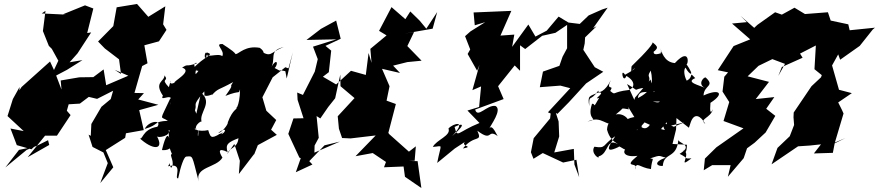

<svg xmlns="http://www.w3.org/2000/svg" viewBox="-20 -814 4445 971"><path d="M287 -283 301 -285 384 -290 429 -324 471 -314 552 -355 540 -313 493 -274 442 -187 439 -127 428 -133 448 -71 503 -43 525 11 487 112 553 32 515 -55 613 -117 617 -140 707 -156 684 -257 781 -284 679 -311 708 -343 660 -344 699 -480 726 -494 710 -585 784 -605 822 -663 805 -691 816 -782 730 -729 673 -794 570 -777 553 -682 476 -604 510 -569 582 -514 592 -440 560 -461 629 -431 517 -383 504 -463 452 -424 381 -423 287 -407 291 -361 264 -432 319 -461 397 -510 332 -499 372 -544 441 -650 421 -647 452 -771 410 -787 299 -742 314 -740 191 -746 210 -759 197 -657 227 -582 242 -567 275 -507 253 -460 233 -503 89 -374 78 -357 79 -374 45 -313 18 -227 100 -151 33 -164 65 -80 139 -59 153 -72 76 -56 7 33 115 -56 169 -78 223 -105 229 -81 120 -19 208 -128H268L337 -232L318 -254L328 -289L299 -324Z M966 -256C979 -296 947 -272 1013 -352C1015 -288 1023 -285 1012 -338C1015 -313 1075 -350 1051 -332C1083 -369 1086 -358 1159 -399C1132 -359 1174 -404 1120 -329C1201 -361 1184 -335 1194 -362C1193 -270 1166 -256 1176 -271C1184 -261 1158 -266 1132 -195C1135 -184 1098 -140 1084 -142C1142 -186 1113 -123 1087 -137C1086 -120 1035 -73 1108 -145C1054 -117 1047 -107 1033 -156C985 -145 947 -165 973 -164C954 -137 956 -97 984 -157C982 -85 976 -162 987 -147C942 -167 1003 -211 1000 -197C984 -245 1059 -293 997 -345L973 -239ZM1423 -454C1369 -466 1420 -444 1369 -470C1390 -490 1381 -531 1345 -462C1383 -515 1332 -557 1415 -576C1340 -549 1357 -516 1285 -564C1291 -496 1271 -560 1276 -469C1316 -527 1328 -548 1294 -572C1222 -585 1190 -543 1172 -540C1159 -560 1102 -591 1107 -591C1059 -595 1120 -559 1104 -530C1082 -549 1011 -513 1026 -549C1070 -535 1014 -534 952 -462C1045 -440 985 -470 1051 -482C995 -514 1021 -563 1025 -543C1029 -547 1013 -499 1030 -542C980 -449 999 -464 927 -398C1020 -451 954 -410 972 -462C985 -431 941 -506 978 -495C913 -472 937 -495 901 -472C959 -454 854 -402 863 -396C819 -374 856 -444 834 -373C787 -422 838 -399 812 -433C812 -400 757 -400 804 -330C782 -292 871 -361 840 -284C842 -300 865 -325 841 -316C785 -194 790 -230 829 -203C752 -200 787 -183 712 -162C732 -204 801 -210 776 -173C694 -160 703 -96 683 -118C754 -51 813 -55 773 -126C776 -113 849 -128 832 -156C880 -134 821 -187 836 -115C822 -162 799 -53 799 -55C856 -51 827 -87 850 -34C831 -37 870 10 845 35C829 3 846 0 830 27C913 5 857 91 881 88C894 24 911 -20 921 -22C958 -25 949 -33 985 104C964 28 1074 36 1105 -17C1087 -46 1081 -69 1131 -45C1118 -85 1135 -95 1186 -115C1181 -62 1141 -71 1129 -35L1165 -86L1193 -1L1188 66L1266 -36L1263 -27L1284 -80L1380 -132L1351 -158L1377 -207L1327 -254L1307 -322L1359 -423L1423 -474L1439 -468L1461 -550L1430 -417Z M2077 -1 2083 -74 2048 -47 1948 -136 1944 -142 1982 -288 1935 -305 1950 -378 1912 -466 2003 -445 1968 -482 2040 -500 2112 -507 2040 -581 2074 -652 2025 -644 2168 -669 2191 -753 2136 -669 2102 -710 2055 -756 2030 -717 1960 -778 1897 -658 1935 -635 1853 -567 1859 -496 1844 -546 1830 -435 1755 -456 1680 -387 1613 -426 1643 -449 1655 -558 1626 -582 1703 -618 1680 -710 1603 -668 1530 -612 1681 -615 1563 -578 1587 -515 1572 -452 1512 -334 1483 -346 1485 -309 1515 -216 1464 -215 1438 -137 1494 -17 1501 -14 1476 57 1560 18 1544 1 1621 -79 1699 -98 1570 -42 1571 -78 1592 -117 1581 -227 1600 -215 1640 -273 1675 -317 1701 -437 1702 -378 1773 -318 1688 -226 1694 -163 1710 -116 1753 -114 1880 -129 1778 -24 1865 -40 1932 5 1922 32 2021 28 2028 80 2111 137 2092 1 2049 0Z M2434 -702 2359 -655 2332 -631 2358 -564 2345 -541 2393 -456 2405 -486 2369 -358 2413 -377 2403 -273 2344 -255 2405 -192C2289 -145 2295 -112 2279 -172C2307 -187 2351 -199 2267 -126C2346 -210 2272 -191 2248 -164C2263 -128 2187 -107 2169 -71C2224 -74 2211 -95 2191 10L2280 -63L2352 -110C2280 -73 2391 -76 2321 -63C2379 -137 2422 -90 2394 -153C2474 -92 2442 -166 2498 -125C2498 -118 2469 -194 2454 -163C2459 -178 2522 -259 2486 -278C2443 -286 2395 -213 2383 -260L2527 -313L2499 -378L2583 -483L2610 -456V-585L2636 -566L2722 -633L2789 -648L2848 -688V-570L2825 -527L2809 -481L2726 -452L2710 -373L2814 -381L2864 -368L2751 -246L2765 -240L2762 -215L2679 -115L2665 -44L2678 -11L2725 -40L2828 8L2895 -6L2909 82L2885 18L2882 -61L2783 -43L2808 -124L2805 -200L2791 -243L2799 -238L2857 -297L2944 -392L3031 -451L2988 -474L2930 -562L2937 -594L2939 -625L2997 -681L2980 -672L3053 -775L3025 -766L2957 -736L2912 -693L2855 -700L2805 -730L2745 -659L2688 -629L2652 -690L2570 -577L2581 -639L2511 -634L2566 -759L2375 -751L2381 -686Z M3190 -317C3190 -297 3184 -320 3151 -389C3229 -344 3165 -363 3247 -371C3286 -442 3242 -412 3271 -457C3285 -395 3278 -354 3206 -318C3211 -369 3260 -335 3320 -360C3295 -294 3314 -355 3334 -370C3309 -309 3337 -285 3281 -301C3334 -298 3347 -309 3402 -291C3429 -279 3440 -273 3480 -322L3435 -328L3351 -395L3286 -348L3270 -412L3192 -321ZM3388 -173C3320 -204 3323 -181 3360 -129C3364 -174 3375 -133 3267 -183C3250 -157 3221 -156 3201 -206C3214 -207 3206 -120 3194 -173C3165 -138 3204 -140 3258 -220C3175 -234 3138 -206 3144 -199C3179 -186 3144 -247 3094 -235C3172 -296 3097 -263 3136 -265L3160 -261L3157 -273L3224 -163L3227 -201L3320 -158L3383 -231L3464 -168L3472 -192C3490 -248 3524 -229 3547 -187C3514 -214 3573 -215 3586 -262C3573 -236 3569 -247 3573 -294C3649 -343 3616 -367 3538 -331C3540 -384 3597 -377 3550 -421C3544 -431 3500 -387 3550 -367C3517 -384 3444 -397 3496 -419C3460 -456 3492 -426 3453 -406C3440 -429 3436 -462 3447 -472C3465 -435 3501 -419 3448 -495C3458 -461 3480 -589 3393 -495C3336 -500 3327 -555 3315 -576C3347 -515 3312 -571 3323 -545C3245 -519 3324 -602 3262 -537C3320 -571 3306 -578 3279 -601C3289 -599 3252 -554 3174 -479C3179 -468 3173 -498 3172 -452C3193 -478 3210 -473 3141 -436C3116 -475 3130 -386 3148 -430C3198 -401 3187 -369 3161 -359C3070 -349 3097 -329 3066 -354C3089 -391 3041 -349 3069 -409C3042 -350 3002 -339 3006 -356C2963 -294 2959 -342 2960 -277C2951 -333 2960 -325 3005 -346C3052 -351 2971 -306 3010 -319C2974 -257 2996 -291 2974 -289C2943 -198 3019 -217 2951 -199C3026 -234 3043 -168 3093 -194C3104 -217 3052 -216 3050 -158C3061 -117 3081 -100 3105 -85C3044 -119 3060 -36 3007 -23C3015 -4 2964 -39 2986 -72C3048 -62 3024 -80 3091 -125C3084 -108 3013 -24 3109 -71C3109 -85 3161 -28 3160 -73C3117 -49 3136 -16 3204 -26C3122 42 3214 0 3193 43C3197 -2 3214 34 3272 41C3277 -16 3292 -9 3268 -13C3326 -33 3311 -24 3347 -17C3280 7 3303 28 3332 25C3337 -47 3403 -7 3411 -110C3402 -90 3495 -83 3417 -36C3468 -10 3437 -12 3477 -13C3400 45 3481 -35 3436 -55C3446 -36 3453 -43 3454 -82L3381 -86L3399 -159L3402 -239L3366 -285L3350 -173L3440 -195Z M3757 -702 3682 -695 3774 -615 3690 -581 3610 -459 3662 -448 3643 -426 3634 -351 3668 -298 3639 -202 3661 -194 3740 -165 3603 -69 3545 -12 3539 47 3582 21H3675L3661 80L3741 -14L3758 -64L3796 -92L3852 -144L3901 -228L3855 -264L3896 -323L3802 -313L3869 -400L3761 -428L3816 -481L3886 -515L3950 -491L3916 -430L3934 -475L4039 -522L4026 -543L4106 -584L4099 -464L4136 -434L4132 -423L4084 -378L3994 -245L3993 -221L3996 -182L3974 -125L3912 -66L3882 17L4016 -74L4076 -78L4132 -84L4096 -38L4192 -41L4202 -93L4256 -116L4201 -89L4246 -240L4238 -258L4219 -296L4288 -343L4223 -360L4188 -483L4219 -539L4229 -512L4328 -582L4394 -665L4405 -674L4277 -661L4270 -691L4181 -710L4196 -665L4167 -752L4051 -743L3998 -775L3934 -740L3900 -752L3810 -688L3791 -670L3813 -650L3872 -579L3816 -654L3725 -734Z"/></svg>

Font: Hussar Lance
Style: Italic
Weight: 700
Foundry: Cannot Into Space Fonts, PlusOne Fonts
Version: Version 2.27